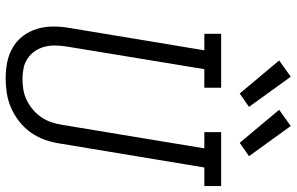

<svg xmlns="http://www.w3.org/2000/svg" viewBox="-200 -814 1023 662"><g transform="rotate(90 311.0 -483.5)"><path d="M251 8Q222 8 194.5 2.5Q167 -3 143.5 -17Q120 -31 104 -52.5Q88 -74 80 -100.5Q72 -127 72 -155.5Q72 -184 77 -213L154 -677H97V-735H283V-677H219L141 -203Q138 -184 137.5 -164.5Q137 -145 141.5 -127Q146 -109 156 -94Q166 -79 181 -68.5Q196 -58 214.5 -54Q233 -50 252 -50Q271 -50 289.5 -53Q308 -56 325.5 -64.5Q343 -73 358.5 -86Q374 -99 385 -115.5Q396 -132 402 -150Q408 -168 411 -187L492 -677H436V-735H622V-677H558L475 -177Q471 -151 462 -126Q453 -101 437.5 -79Q422 -57 400 -39.5Q378 -22 353 -11Q328 0 302 4Q276 8 251 8ZM473 -799 359 -935 415 -975 519 -831ZM303 -799 189 -935 245 -975 349 -831Z"/></g></svg>

Font: Iosevka Slab LtExObl
Style: Regular
Weight: 300
Width: 7
Italic angle: -9°
Monospace: yes
Designer: Belleve Invis
Foundry: Belleve Invis
Version: Version 11.1.0; ttfautohint (v1.8.3)